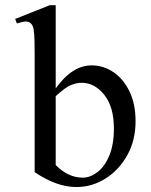

<svg xmlns="http://www.w3.org/2000/svg" viewBox="-20 -715 588 749"><path d="M508.8 -241.7Q508.8 -168 476.8 -110.1Q444.8 -52.2 392.1 -18.8Q339.4 14.6 277.8 14.6Q200.7 14.6 115.2 -43.5V-506.3Q115.2 -556.6 113.5 -579.8Q111.8 -603 108.4 -611.3Q105 -619.6 99.6 -624.5Q91.8 -631.3 80.3 -631.1Q68.8 -630.9 45.9 -623.5L39.1 -641.1L174.3 -694.8H197.3V-370.1Q261.7 -460 337.4 -460Q383.3 -460 422.1 -433.8Q460.9 -407.7 484.9 -358.9Q508.8 -310.1 508.8 -241.7ZM424.3 -213.9Q424.3 -298.3 386.7 -345.2Q349.1 -392.1 298.3 -392.1Q279.8 -392.1 257.3 -383.3Q234.9 -374.5 197.3 -339.8V-71.3Q245.6 -22 302.7 -22Q332 -22 360.1 -43.5Q388.2 -64.9 406.2 -107.7Q424.3 -150.4 424.3 -213.9Z"/></svg>

Font: BabelStone Englisc
Style: Regular
Weight: 400
Designer: Andrew West
Foundry: BabelStone
Version: Version 1.000 June 24, 2023